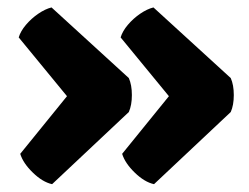

<svg xmlns="http://www.w3.org/2000/svg" viewBox="-20 -508 652 503"><path d="M115 -488.5 317.5 -303.5Q325.5 -285.5 325.5 -259Q325.5 -232.5 317.5 -214.5L116.5 -25.5Q91.5 -31 66 -55.8Q40.5 -80.5 33 -105L155.5 -256L29 -410Q34 -426.5 48 -443Q62 -459.5 80.2 -472Q98.5 -484.5 115 -488.5ZM382 -488.5 584.5 -303.5Q592.5 -285.5 592.5 -259Q592.5 -232.5 584.5 -214.5L383.5 -25.5Q358.5 -31 333 -55.8Q307.5 -80.5 300 -105L422.5 -256L296 -410Q301 -426.5 315 -443Q329 -459.5 347.2 -472Q365.5 -484.5 382 -488.5Z"/></svg>

Font: Signika Light
Style: Bold
Weight: 700
Version: Version 2.003;gftools[0.9.32]